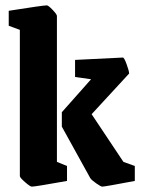

<svg xmlns="http://www.w3.org/2000/svg" viewBox="-20 -677 520 708"><path d="M97.2 11.2Q91.3 11.2 72.3 -5.4Q53.2 -22 53.2 -27.8V-566.9L12.2 -582V-637.2Q138.7 -657.2 152.8 -657.2Q158.2 -657.2 174.1 -640.6Q189.9 -624 189.9 -618.2V-80.1L227.1 -64.9V-9.8Q110.4 11.2 97.2 11.2ZM356.9 11.2Q352.1 11.2 334.7 -1Q317.4 -13.2 313 -20L208 -210V-263.2L315.9 -384.8L256.8 -393.1V-456.1Q424.3 -464.8 433.1 -464.8Q438 -464.8 447 -439.9Q456.1 -415 456.1 -405.8L317.9 -255.9L435.1 -80.1L477.1 -64.9V-9.8Q366.7 11.2 356.9 11.2Z"/></svg>

Font: Grenze
Style: Bold
Weight: 700
Designer: Renata Polastri
Foundry: Omnibus-Type
Version: Version 1.002;PS 001.002;hotconv 1.0.88;makeotf.lib2.5.64775